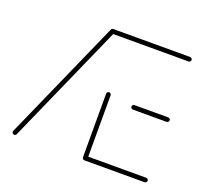

<svg xmlns="http://www.w3.org/2000/svg" viewBox="-96 -633 799 747"><g transform="rotate(20 303.5 -259.5)"><path d="M31.5 0Q27.8 0 25 -2.8Q22.2 -5.6 22.2 -9.3Q22.2 -10.7 23 -13L244.8 -513Q247 -518.1 253.3 -518.1Q257.4 -518.1 260 -515.6Q262.6 -513 262.6 -508.9Q262.6 -507.4 261.9 -505.2L40 -5.2Q37.8 0 31.5 0ZM580.7 -9.3Q580.7 -5.6 578 -2.8Q575.2 0 571.5 0H322.2Q318.5 0 315.7 -2.8Q313 -5.6 313 -9.3Q313 -13.3 315.7 -15.9Q318.5 -18.5 322.2 -18.5H571.5Q575.2 -18.5 578 -15.7Q580.7 -13 580.7 -9.3ZM313 -10.4V-272.6Q313 -276.3 315.7 -279.1Q318.5 -281.9 322.2 -281.9Q325.9 -281.9 328.7 -279.1Q331.5 -276.3 331.5 -272.6V-10.4ZM422.6 -259.3Q422.6 -263.3 425.4 -265.9Q428.1 -268.5 431.9 -268.5H571.5Q575.2 -268.5 578 -265.7Q580.7 -263 580.7 -259.3Q580.7 -255.6 578 -252.8Q575.2 -250 571.5 -250H431.9Q428.1 -250 425.4 -252.8Q422.6 -255.6 422.6 -259.3ZM244.1 -509.3Q244.1 -513.3 246.9 -515.9Q249.6 -518.5 253.3 -518.5H571.5Q575.2 -518.5 578 -515.7Q580.7 -513 580.7 -509.3Q580.7 -505.6 578 -502.8Q575.2 -500 571.5 -500H253.3Q249.6 -500 246.9 -502.8Q244.1 -505.6 244.1 -509.3Z"/></g></svg>

Font: 26F Galaxy Sans Hairline
Style: Regular
Weight: 50
Designer: C₂₉H₂₅N₃O₅
Version: Version 1.100